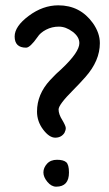

<svg xmlns="http://www.w3.org/2000/svg" viewBox="-20 -732 408 721"><path d="M278 -570Q278 -594 252.5 -613Q227 -632 201 -632Q175 -632 153 -620.5Q131 -609 121 -593Q93 -553 78 -553Q35 -553 35 -595Q35 -633 88 -672.5Q141 -712 199 -712Q281 -712 329 -645Q355 -608 355 -570Q355 -504 301 -443Q278 -417 255 -394Q200 -339 200 -321Q200 -303 214 -281Q227 -259 227 -251Q227 -243 222 -233Q210 -215 187.5 -215Q165 -215 142 -245.5Q119 -276 119 -313Q119 -378 168 -431Q191 -456 211 -473Q278 -536 278 -570ZM239 -84Q239 -31 191 -31Q173 -31 158 -49Q143 -67 143 -84.5Q143 -102 156.5 -117Q170 -132 194 -132Q218 -132 228.5 -123Q239 -114 239 -84Z"/></svg>

Font: Patrick Hand
Style: Regular
Weight: 400
Designer: Patrick Wagesreiter
Foundry: Patrick Wagesreiter
Version: Version 1.003;PS 001.003;hotconv 1.0.70;makeotf.lib2.5.58329